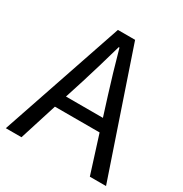

<svg xmlns="http://www.w3.org/2000/svg" viewBox="-155 -774 849 892"><g transform="rotate(30 269.0 -328.0)"><path d="M147.5 -200.7 84 0H0L222.7 -655.8H314.9L537.6 0H450.7L387.2 -200.7ZM335 -367.7Q304.2 -465.3 270 -588.4H266.1Q228.5 -455.6 200.7 -367.7L168.5 -267.1H366.7Z"/></g></svg>

Font: Varta
Style: Regular
Weight: 400
Designer: Joana Correia, Viktoriya Grabowska, Eben Sorkin
Foundry: Sorkin Type
Version: Version 1.003; ttfautohint (v1.3) -l 8 -r 24 -G 200 -x 12 -H